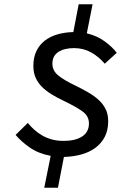

<svg xmlns="http://www.w3.org/2000/svg" viewBox="-20 -768 640 898"><path d="M187 110 217 -39Q159 -50 118.5 -78.5Q78 -107 53 -137L110 -193Q123 -177 139.5 -162Q156 -147 176.5 -135Q197 -123 222 -116Q247 -109 278 -109Q332 -109 364 -129.5Q396 -150 396 -191Q396 -226 364.5 -248Q333 -270 279 -296Q247 -311 221 -327Q195 -343 176 -362Q157 -381 146.5 -405Q136 -429 136 -460Q136 -499 150 -528.5Q164 -558 189 -577.5Q214 -597 248 -607Q282 -617 323 -618L348 -748H413L386 -612Q434 -601 470.5 -574Q507 -547 526 -521L470 -470Q443 -502 407 -522.5Q371 -543 326 -543Q281 -543 253 -525Q225 -507 225 -470Q225 -438 252 -415.5Q279 -393 334 -367Q365 -352 392.5 -336Q420 -320 441 -301Q462 -282 474 -258Q486 -234 486 -201Q486 -158 469.5 -127Q453 -96 424.5 -75.5Q396 -55 358.5 -45Q321 -35 279 -34L251 110Z"/></svg>

Font: Source Code Pro Medium
Style: Italic
Weight: 500
Italic angle: -11°
Monospace: yes
Designer: Paul D. Hunt, Teo Tuominen
Foundry: Adobe Systems Incorporated
Version: Version 1.050;PS 1.000;hotconv 16.6.51;makeotf.lib2.5.65220